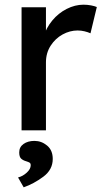

<svg xmlns="http://www.w3.org/2000/svg" viewBox="-20 -556 443 819"><path d="M311 -426Q278 -426 247 -409Q216 -392 196 -361Q176 -330 176 -290V0H72V-525H176V-360L166 -400Q177 -437 203 -468.5Q229 -500 264.5 -518Q300 -536 336 -536Q353 -536 368.5 -533Q384 -530 393 -526L366 -414Q355 -419 340.5 -422.5Q326 -426 311 -426ZM111 149Q111 141 106.5 138Q102 135 92 132Q78 128 70 120.5Q62 113 62 94Q62 71 80.5 58Q99 45 127 45Q157 45 181 65Q205 85 205 122Q205 168 164.5 198Q124 228 81 243L57 201Q77 196 94 180.5Q111 165 111 149Z"/></svg>

Font: Lexend
Style: Regular
Weight: 400
Designer: Thomas Jockin
Foundry: Lexend
Version: Version 1.000